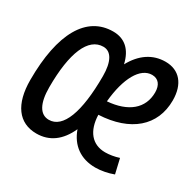

<svg xmlns="http://www.w3.org/2000/svg" viewBox="-122 -665 831 813"><g transform="rotate(30 293.0 -258.5)"><path d="M438 -66.9C374 -66.9 336.4 -112.8 334 -190.4C486.3 -197.8 576.7 -275.9 576.7 -400.4C576.7 -480 536.6 -527.3 468.8 -527.3C405.8 -527.3 355.5 -492.7 321.3 -429.7C306.6 -494.1 269.5 -527.3 212.9 -527.3C83 -527.3 10.7 -401.4 10.7 -174.3C10.7 -56.2 59.1 9.8 146 9.8C209.5 9.8 257.3 -24.9 288.1 -93.3C311.5 -27.3 362.3 9.8 434.1 9.8C461.9 9.8 494.6 3.4 521.5 -6.8L504.9 -78.1C482.9 -70.8 458.5 -66.9 438 -66.9ZM162.6 -66.9C119.1 -66.9 95.7 -109.4 95.7 -187.5C95.7 -356.4 135.7 -450.7 209 -450.7C247.6 -450.7 269 -411.6 269 -341.8C269 -164.6 231.4 -66.9 162.6 -66.9ZM336.9 -257.8C347.7 -375.5 389.6 -450.7 447.3 -450.7C478 -450.7 495.1 -428.7 495.1 -392.6C495.1 -314 437 -265.6 336.9 -257.8Z"/></g></svg>

Font: Cascadia Mono SemiLight
Style: Italic
Weight: 350
Italic angle: -10°
Monospace: yes
Designer: Aaron Bell
Foundry: Saja Typeworks
Version: Version 2404.023